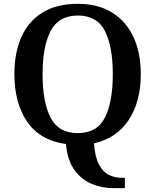

<svg xmlns="http://www.w3.org/2000/svg" viewBox="-20 -745 810 1001"><path d="M570 236Q513 236 459 214Q405 192 368 141Q331 90 324 6Q188 -13 121.5 -110.5Q55 -208 55 -359Q55 -470 91.5 -552Q128 -634 201.5 -679.5Q275 -725 386 -725Q491 -725 564.5 -679.5Q638 -634 676 -551.5Q714 -469 714 -358Q714 -215 651 -119.5Q588 -24 470 2Q475 73 496 112.5Q517 152 548 167Q579 182 615 182H631V236ZM385 -51Q486 -51 527 -132Q568 -213 568 -358Q568 -503 527 -583.5Q486 -664 386 -664Q286 -664 244 -583.5Q202 -503 202 -358Q202 -213 243.5 -132Q285 -51 385 -51Z"/></svg>

Font: Noto Serif Toto SemiBold
Style: Regular
Weight: 600
Designer: Monotype Design Team
Foundry: Monotype Imaging Inc.
Version: Version 2.001; ttfautohint (v1.8.4.7-5d5b)